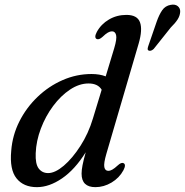

<svg xmlns="http://www.w3.org/2000/svg" viewBox="-20 -781 782 812"><path d="M566.5 -597 430 -131Q418 -90 421.2 -74.2Q424.5 -58.5 438 -58.5Q446 -58.5 455.2 -63.8Q464.5 -69 478 -81.5Q493 -95.5 502.5 -91Q514.5 -85 502 -61Q484.5 -28.5 451.8 -9Q419 10.5 383.5 10.5Q325 10.5 325 -46.5Q325 -61.5 329 -82.2Q333 -103 342.5 -137Q296.5 -63.5 242.2 -26.5Q188 10.5 136 10.5Q79.5 10.5 49.8 -26.8Q20 -64 27.5 -143.5Q32.5 -209 62 -267.5Q91.5 -326 138.8 -371.2Q186 -416.5 244.8 -442.2Q303.5 -468 367 -468Q401.5 -468 427 -458L463 -577Q475 -617 471 -632.8Q467 -648.5 453.5 -648.5Q445.5 -648.5 436.2 -643.2Q427 -638 413.5 -625Q398.5 -611.5 389 -616Q377 -622 389.5 -646Q407.5 -679 440.8 -698.5Q474 -718 514.5 -718Q560.5 -718 572 -686.8Q583.5 -655.5 566.5 -597ZM131 -133Q129 -87.5 143.8 -68.2Q158.5 -49 183.5 -49Q213 -49 249.8 -80.2Q286.5 -111.5 320.2 -164Q354 -216.5 373 -280L410 -401.5Q394 -428 354.5 -428Q315 -428 276 -402Q237 -376 204.8 -332.8Q172.5 -289.5 152.8 -237.2Q133 -185 131 -133ZM642.5 -689Q653 -719 666 -737.8Q679 -756.5 702 -760.5Q721 -764 732 -754.8Q743 -745.5 742 -730.5Q741 -714 730.8 -698.2Q720.5 -682.5 702.5 -665L630 -574Q618.5 -563.5 609 -567Q604 -569.5 604.5 -574.8Q605 -580 607 -586Z"/></svg>

Font: Fraunces 9pt
Style: Italic
Weight: 400
Italic angle: -16°
Version: Version 1.000;[b76b70a41]